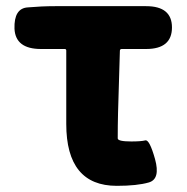

<svg xmlns="http://www.w3.org/2000/svg" viewBox="-20 -589 608 623"><path d="M359 14Q195 14 195 -187V-425Q195 -430 190 -430H113Q30 -430 27 -496Q25 -562 70 -565Q115 -569 159 -569H454Q538 -569 538 -500Q538 -430 454 -430H375Q369 -430 369 -424L363 -222Q362 -181 362 -140Q362 -130 406 -130Q438 -130 451.5 -133.5Q465 -137 483 -73Q501 -8 463 3Q425 14 359 14Z"/></svg>

Font: Resource Han Rounded KR Heavy
Style: Regular
Weight: 900
Designer: Cyano Hao (round all glyphs); Ryoko NISHIZUKA 西塚涼子 (kana, bopomofo & ideographs); Paul D. Hunt (Latin, Greek & Cyrillic)
Foundry: Cyano Hao
Version: 0.990